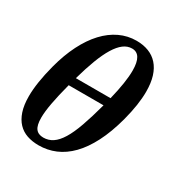

<svg xmlns="http://www.w3.org/2000/svg" viewBox="-169 -865 979 1014"><g transform="rotate(30 321.0 -358.5)"><path d="M203.1 10.7Q164.1 10.7 132.1 -0.2Q100.1 -11.2 77.4 -35.2Q54.7 -59.1 42 -96.9Q29.3 -134.8 29.3 -189Q29.3 -229 36.9 -278.1Q44.4 -327.1 60.1 -386.7Q81.5 -467.8 113.5 -531Q145.5 -594.2 186 -637.7Q226.6 -681.2 274.7 -703.9Q322.8 -726.6 376.5 -726.6Q417.5 -726.6 450.4 -713.9Q483.4 -701.2 506.6 -675.3Q529.8 -649.4 542 -610.4Q554.2 -571.3 554.2 -518.1Q554.2 -480 547.4 -434.3Q540.5 -388.7 526.4 -335Q502 -244.6 468.5 -179.4Q435.1 -114.3 393.8 -72Q352.5 -29.8 304.4 -9.5Q256.3 10.7 203.1 10.7ZM204.1 -37.1Q235.4 -37.1 260.7 -54Q286.1 -70.8 308.6 -107.4Q331.1 -144 351.8 -202.4Q372.6 -260.7 395 -343.8H182.6Q162.6 -268.1 152.6 -213.6Q142.6 -159.2 142.6 -122.6Q142.6 -77.1 157.7 -57.1Q172.9 -37.1 204.1 -37.1ZM376.5 -679.2Q348.6 -679.2 324.7 -661.1Q300.8 -643.1 278.8 -607.2Q256.8 -571.3 236.6 -518.1Q216.3 -464.8 196.8 -395H408.2Q422.4 -452.6 429.4 -498.5Q436.5 -544.4 436.5 -579.1Q436.5 -679.2 376.5 -679.2Z"/></g></svg>

Font: Arian AMU Serif
Style: Bold Italic
Weight: 700
Italic angle: -15°
Designer: Ruben Hakobyan (Tarumian)
Foundry: Ruben Hakobyan (Tarumian)
Version: Version 1.002